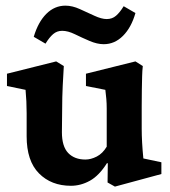

<svg xmlns="http://www.w3.org/2000/svg" viewBox="-20 -654 607 686"><path d="M492.2 -87.9 556.6 -74.2V-32.2L390.6 12.7L364.3 -2L365.2 -70.3L362.3 -71.3Q334 -26.4 301.3 -8.3Q268.6 9.8 233.4 9.8Q163.1 9.8 119.1 -34.7Q75.2 -79.1 75.2 -167V-250Q75.2 -271.5 74.2 -292Q73.2 -312.5 71.3 -333L4.9 -346.7V-390.6L180.7 -434.6L208 -418Q206.1 -388.7 204.1 -347.7Q202.1 -306.6 202.1 -263.7L201.2 -181.6Q201.2 -130.9 223.6 -107.4Q246.1 -84 285.2 -84Q304.7 -84 325.7 -94.7Q346.7 -105.5 361.3 -129.9V-224.6Q361.3 -248 361.3 -266.1Q361.3 -284.2 359.9 -300.3Q358.4 -316.4 356.4 -333L287.1 -346.7V-390.6L463.9 -434.6L490.2 -418Q488.3 -401.4 487.8 -380.9Q487.3 -360.4 486.8 -333.5Q486.3 -306.6 486.3 -272.5V-194.3Q486.3 -170.9 487.8 -144Q489.3 -117.2 492.2 -87.9ZM421.9 -631.8 463.9 -607.4Q449.2 -555.7 419.4 -525.9Q389.6 -496.1 350.6 -496.1Q327.1 -496.1 299.8 -507.8Q272.5 -519.5 247.6 -531.7Q222.7 -543.9 202.1 -543.9Q183.6 -543.9 169.9 -532.2Q156.2 -520.5 142.6 -498L100.6 -522.5Q116.2 -575.2 145.5 -604.5Q174.8 -633.8 213.9 -633.8Q238.3 -633.8 265.1 -621.6Q292 -609.4 317.4 -597.7Q342.8 -585.9 361.3 -585.9Q380.9 -585.9 394.5 -597.7Q408.2 -609.4 421.9 -631.8Z"/></svg>

Font: Crimson Pro
Style: Bold
Weight: 700
Designer: Jacques Le Bailly
Foundry: Baron von Fonthausen
Version: Version 1.003